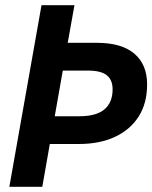

<svg xmlns="http://www.w3.org/2000/svg" viewBox="-20 -720 587 740"><path d="M16 0 140 -700H267L241 -555H353Q449 -555 498 -513Q547 -471 547 -395Q547 -322 514.5 -271Q482 -220 423 -192.5Q364 -165 284 -165H172L143 0ZM191 -272H287Q351 -272 382.5 -298.5Q414 -325 414 -376Q414 -412 391.5 -430Q369 -448 318 -448H222Z"/></svg>

Font: Cabin VF Beta
Style: Italic
Weight: 400
Italic angle: -7°
Designer: Pablo Impallari
Foundry: Pablo Impallari. http://www.impallari.com Igino Marini. http://www.ikern.com
Version: Version 2.300